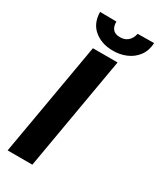

<svg xmlns="http://www.w3.org/2000/svg" viewBox="-225 -971 863 1041"><g transform="rotate(30 206.5 -450.5)"><path d="M293.9 -710.9 170.9 0H16.1L139.6 -710.9ZM310.5 -899.9 413.1 -900.9Q410.6 -852.1 385.5 -818.8Q360.4 -785.6 320.8 -769Q281.2 -752.4 234.9 -753.4Q167 -754.4 121.3 -792.5Q75.7 -830.6 74.7 -900.9L177.7 -899.9Q176.8 -871.1 190.4 -853.8Q204.1 -836.4 234.9 -835.9Q265.6 -835.4 285.2 -852.8Q304.7 -870.1 310.5 -899.9Z"/></g></svg>

Font: Roboto ExtraBold
Style: Italic
Weight: 800
Designer: Christian Robertson
Foundry: Google
Version: Version 3.009; 2024